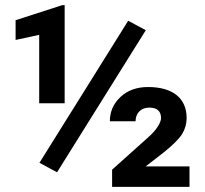

<svg xmlns="http://www.w3.org/2000/svg" viewBox="-20 -731 801 751"><path d="M232.9 -710.9H223.6L41 -651.9V-574.7L133.3 -594.7V-327.1H232.9ZM550.3 -612.8 481.4 -649.9 134.3 -94.2 203.1 -57.1ZM721.2 -80.1H549.8L622.1 -136.2C657.2 -164.6 680.7 -188 692.4 -207C704.1 -226.1 710 -246.6 710 -269.5C710 -347.2 655.3 -390.6 559.1 -390.6C515.1 -390.6 479.5 -377.9 451.7 -352.1C423.8 -326.2 409.7 -294.4 409.7 -256.8H510.3C510.3 -287.6 530.8 -310.1 563.5 -310.1C594.2 -310.1 609.9 -296.4 609.9 -269C609.9 -253.9 595.2 -224.6 558.6 -192.9L418.5 -67.4V0H721.2Z"/></svg>

Font: Roboto
Style: Bold
Weight: 700
Designer: Google
Version: Version 2.137; 2017